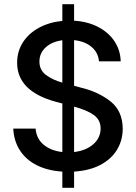

<svg xmlns="http://www.w3.org/2000/svg" viewBox="-20 -816 654 925"><path d="M280.3 10.7Q210 6.3 157.7 -19.8Q105.5 -45.9 76.2 -91.1Q46.9 -136.2 43.9 -196.3H151.4Q155.8 -147 190.7 -118.4Q225.6 -89.8 280.3 -83.5V-317.4L247.1 -326.2Q62.5 -377 62.5 -513.7Q62.5 -568.8 90.6 -612.3Q118.7 -655.8 168 -682.4Q217.3 -709 280.3 -715.3V-795.9H336.9V-716.3Q401.9 -712.4 452.4 -686.3Q502.9 -660.2 531.5 -617.2Q560.1 -574.2 561.5 -520.5H457Q452.6 -564 420.4 -590.6Q388.2 -617.2 336.9 -622.6V-402.8L367.2 -394.5Q452.6 -374.5 511.7 -328.1Q570.8 -281.7 571.3 -195.3Q570.8 -138.7 543.2 -93.8Q515.6 -48.8 462.9 -21.2Q410.2 6.3 336.9 10.7V88.9H280.3ZM280.3 -418V-622.1Q229.5 -615.2 199.7 -587.4Q169.9 -559.6 169.9 -519.5Q169.9 -479 200.9 -455.3Q231.9 -431.6 280.3 -418ZM464.8 -197.3Q464.4 -238.8 431.6 -262.2Q398.9 -285.6 336.9 -302.2V-83.5Q394 -90.3 429.2 -120.8Q464.4 -151.4 464.8 -197.3Z"/></svg>

Font: Pretendard Medium
Style: Regular
Weight: 500
Designer: Base glyphs from Inter by Rasmus Andersson; Hangeul glyphs from Noto Sans CJK(Source Han Sans) by Jang Soo-young and Kan
Foundry: Kil Hyung-jin
Version: Version 1.309